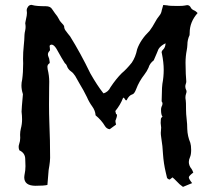

<svg xmlns="http://www.w3.org/2000/svg" viewBox="-20 -750 873 769"><path d="M712.9 -1.5Q699.2 -10.7 687 -24.4Q678.7 -33.2 670.9 -39.6L659.7 -30.8Q648.4 -33.2 647.9 -42.5L644 -59.1Q635.3 -95.7 632.8 -133.3Q631.8 -161.6 625.5 -201.2Q624 -210 624 -218.3L625.5 -238.8L623.5 -257.3Q623.5 -268.1 624.3 -273.2Q625 -278.3 630.9 -283.2Q625 -289.1 625 -310.1Q625 -317.9 627 -322.3Q630.9 -329.6 630.9 -335Q630.9 -339.8 627.4 -344.2Q628.4 -358.9 628.4 -378.9Q628.4 -398.9 630.4 -414.1Q635.7 -441.9 635.7 -470.2Q635.7 -500 628.4 -535.6Q627.4 -537.6 627.4 -540Q627.4 -545.9 632.8 -550.8Q642.6 -560.1 643.1 -576.7Q623 -566.9 614.7 -553.2L607.9 -536.6Q601.1 -522 595.7 -508.3Q579.6 -496.1 574.7 -478.5Q568.4 -464.4 558.6 -451.7Q537.1 -424.3 525.4 -393.1Q518.1 -374 510.3 -372.1Q496.6 -368.2 487.8 -349.6Q486.3 -347.7 485.4 -347.7Q483.4 -347.7 480 -353.3Q476.6 -358.9 475.1 -358.9Q473.6 -358.9 472.2 -356.4Q462.4 -330.6 441.9 -305.2L444.8 -293.5Q448.7 -291.5 448.7 -290Q448.7 -282.7 444.3 -271.5Q442.4 -268.1 442.4 -265.6Q442.4 -260.7 443.4 -257.6Q444.3 -254.4 444.8 -251Q432.6 -242.7 419.4 -232.4Q407.2 -233.9 400.4 -245.1Q386.2 -269 362.8 -288.1Q361.8 -306.6 349.4 -323.7Q336.9 -340.8 328.1 -361.3Q314.5 -389.2 298.3 -415.5Q289.6 -430.2 281.2 -445.8Q273.4 -458 264.6 -463.9Q252 -472.7 247.6 -486.8Q245.6 -492.7 239.7 -497.1Q230.5 -510.7 206.1 -554.7Q195.8 -571.3 186.5 -571.3Q178.7 -570.3 178.7 -564.9Q178.7 -562.5 179.4 -559.6Q180.2 -556.6 180.2 -550.3Q180.2 -547.4 178.2 -545.9Q171.9 -539.1 171.9 -532.2Q171.9 -527.3 174.3 -522Q177.7 -515.1 178.2 -506.8Q178.2 -503.4 179.2 -500.5Q179.2 -498 177.7 -496.1Q169.9 -491.2 169.9 -482.4Q169.9 -477.5 170.9 -472.7Q177.2 -446.8 177.2 -422.9Q177.2 -412.1 176.8 -400.1Q176.3 -388.2 176.3 -330.1Q176.3 -293.9 177.7 -257.8Q180.7 -187.5 180.7 -117.7Q180.2 -102.1 177.7 -86.4Q175.8 -77.6 174.8 -68.8Q172.9 -39.1 169.9 -9.3Q156.7 -5.9 121.6 -5.9Q77.1 -6.3 77.1 -40Q77.1 -44.9 78.1 -49.8Q78.6 -50.3 78.6 -51.8Q82 -67.9 82 -84.5L81.1 -112.3Q81.1 -137.2 57.6 -147.9Q54.7 -154.8 54.7 -161.6Q54.7 -167 56.6 -172.4Q61 -184.6 61 -197.8L60.5 -210.4Q60.5 -222.7 63.5 -234.9Q68.4 -252.9 68.4 -271.5Q68.4 -285.6 66.4 -302.7Q66.4 -313.5 71.8 -372.6L71.3 -374.5Q65.9 -391.6 65.9 -407.7Q65.9 -419.4 68.8 -431.2Q72.8 -459.5 72.8 -496.1L72.3 -514.2Q72.3 -541 75.2 -567.4Q77.6 -588.9 78.1 -610.4Q78.6 -618.7 80.6 -626.7Q82.5 -634.8 82.5 -642.1Q82.5 -649.4 81.1 -656.7Q81.1 -659.2 81.8 -661.4Q82.5 -663.6 84 -672.4Q87.9 -688.5 87.9 -698.2Q87.9 -704.1 86.9 -710Q86.9 -715.3 92 -722.9Q97.2 -730.5 106.4 -730.5Q107.9 -730.5 110.4 -729.5Q125 -725.1 163.6 -725.1Q182.1 -725.1 189 -712.9Q194.3 -704.6 200.2 -696.8Q210 -685.5 216.3 -672.9Q219.2 -666 224.6 -660.6Q236.3 -648.4 236.8 -645.5Q236.8 -636.2 241.7 -628.9Q246.6 -621.6 252.4 -614.7L260.7 -604.5Q302.7 -537.1 341.8 -456.1Q369.6 -407.2 392.6 -378.4Q394 -377.4 395 -376Q414.1 -382.3 422.4 -400.4Q444.8 -434.1 467.8 -457Q486.3 -472.2 507.8 -499Q522.9 -521 529.3 -552.7Q542.5 -590.8 579.1 -626.5Q591.8 -643.6 599.9 -659.2Q607.9 -674.8 619.6 -689Q626 -696.8 627.9 -709Q630.9 -717.8 633.8 -730Q647.5 -729 649.9 -728.5Q658.2 -726.1 690.4 -726.1Q713.9 -726.1 720 -727.8Q726.1 -729.5 729.5 -729.5Q739.7 -729.5 744.6 -718.8Q748 -711.9 760.3 -707Q763.7 -705.6 771.5 -697.8Q739.7 -662.1 739.7 -618.7Q739.7 -610.4 739.3 -609.4Q730.5 -590.8 730.5 -570.8Q730 -559.6 728 -549.3Q723.1 -524.4 723.1 -498.5Q723.6 -447.8 726.1 -423.8Q726.1 -418.9 724.1 -413.8Q722.2 -408.7 722.2 -403.3Q722.2 -396.5 725.6 -389.6Q727.1 -387.2 727.1 -384.3Q727.1 -379.4 725.6 -376Q722.7 -367.7 722.7 -360.4Q722.7 -354 723.9 -348.6Q725.1 -343.3 725.1 -310.1Q725.1 -294.4 727.5 -273.7Q730 -252.9 730 -233.4Q731 -204.6 742.2 -178.2Q745.6 -167.5 745.6 -149.4Q745.6 -130.9 741 -120.6Q736.3 -110.4 736.3 -101.1Q736.3 -86.4 747.6 -72.8Q750.5 -68.4 752.4 -63Q752.9 -60.5 754.4 -59.1Q736.3 -45.4 736.3 -39.6Q736.3 -33.2 749.5 -16.6L732.9 -9.8Q723.1 -5.4 712.9 -1.5Z"/></svg>

Font: Kurland
Style: Regular
Weight: 400
Designer: GGBot
Version: 0.22